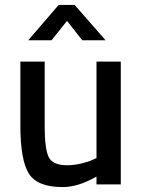

<svg xmlns="http://www.w3.org/2000/svg" viewBox="-20 -751 580 782"><path d="M373 -500H472V0H373V-32Q299 11 235 11Q132 11 97.5 -44Q63 -99 63 -239V-500H162V-238Q162 -144 178.5 -111Q195 -78 253 -78Q281 -78 311 -85Q341 -92 357 -100L373 -107ZM95 -587 219 -731H284L410 -587H315L253 -666L190 -587Z"/></svg>

Font: TitilliumText
Style: Medium
Weight: 500
Designer: Accademia di Belle Arti di Urbino and others
Foundry: Accademia di Belle Arti di Urbino and others.
Version: Version 60.001